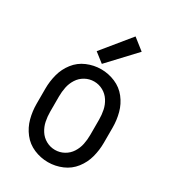

<svg xmlns="http://www.w3.org/2000/svg" viewBox="-188 -870 877 978"><g transform="rotate(30 250.0 -381.0)"><path d="M238 -563 183 -606 317 -770 383 -718ZM250 8Q207 8 167 -9Q127 -26 100.5 -60Q74 -94 63 -135.5Q52 -177 52 -220V-310Q52 -353 63 -394.5Q74 -436 100.5 -470Q127 -504 167 -521Q207 -538 250 -538Q293 -538 333 -521Q373 -504 399.5 -470Q426 -436 437 -394.5Q448 -353 448 -310V-220Q448 -177 437 -135.5Q426 -94 399.5 -60Q373 -26 333 -9Q293 8 250 8ZM250 -64Q278 -64 302.5 -77.5Q327 -91 342 -114.5Q357 -138 362.5 -165Q368 -192 368 -220V-310Q368 -338 362.5 -365Q357 -392 342 -415.5Q327 -439 302.5 -452.5Q278 -466 250 -466Q222 -466 197.5 -452.5Q173 -439 158 -415.5Q143 -392 137.5 -365Q132 -338 132 -310V-220Q132 -192 137.5 -165Q143 -138 158 -114.5Q173 -91 197.5 -77.5Q222 -64 250 -64Z"/></g></svg>

Font: Iosevka SS01
Style: Regular
Weight: 400
Monospace: yes
Designer: Belleve Invis
Foundry: Belleve Invis
Version: 2.3.3; ttfautohint (v1.8.3)